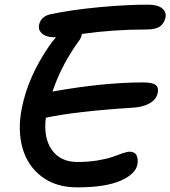

<svg xmlns="http://www.w3.org/2000/svg" viewBox="-20 -767 728 820"><path d="M309.1 33.2Q218.3 33.2 157.5 -13.2Q96.7 -59.6 75.7 -136Q54.7 -212.4 73.2 -305.2Q99.6 -439.5 190.9 -571.8Q197.8 -583 219.2 -607.9H212.9Q177.2 -607.9 159.7 -623.5Q142.1 -639.2 147 -661.1Q153.8 -694.3 190.9 -705.1Q284.2 -725.1 401.9 -736.1Q519.5 -747.1 611.8 -747.1Q653.3 -747.1 672.1 -731.7Q690.9 -716.3 687 -692.9Q681.6 -667.5 663.3 -654.3Q645 -641.1 606.9 -641.1Q464.4 -641.1 330.1 -622.1Q328.1 -609.4 321.8 -599.1Q244.1 -494.1 204.1 -376Q422.4 -415 590.8 -415Q629.9 -415 644 -404.5Q658.2 -394 653.8 -371.1Q647.5 -341.3 618.4 -325.4Q589.4 -309.6 547.9 -307.1Q301.8 -291.5 175.8 -264.2Q165 -178.7 201.4 -127Q237.8 -75.2 311 -75.2Q357.4 -75.2 398.2 -82Q439 -88.9 461.2 -97.2Q483.4 -105.5 503.4 -112.3Q523.4 -119.1 533.2 -119.1Q555.7 -119.1 563.2 -103.5Q570.8 -87.9 566.9 -64.9Q559.1 -22.9 494.1 5.1Q429.2 33.2 309.1 33.2Z"/></svg>

Font: Shantell Sans Irregular
Style: Italic
Weight: 500
Italic angle: -11.31°
Designer: Stephen Nixon, Anya Danilova, Shantell Martin
Foundry: Arrow Type
Version: Version 1.006;[9816181b4]